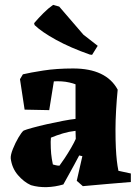

<svg xmlns="http://www.w3.org/2000/svg" viewBox="-20 -757 571 788"><path d="M240 0Q206 10 172 11Q138 12 107 3Q78 -10 53.5 -38.5Q29 -67 24 -107Q23 -121 33 -146Q43 -171 56 -193Q69 -215 77 -221Q86 -225 113 -232.5Q140 -240 173.5 -247.5Q207 -255 238.5 -261Q270 -267 290 -269V-411Q280 -415 264.5 -418.5Q249 -422 233 -423Q214 -424 201 -423L182 -305L81 -307L62 -432L74 -452Q103 -459 157.5 -467.5Q212 -476 280 -476Q416 -476 463 -389Q459 -349 456.5 -305.5Q454 -262 454 -227Q454 -181 455.5 -150.5Q457 -120 459.5 -98Q462 -76 466 -56L517 -45V-10Q471 -6 421 -2Q371 2 320 7L295 -15L318 -116L305 -119Q297 -104 285 -81.5Q273 -59 260.5 -37Q248 -15 240 0ZM197 -82Q201 -81 208.5 -79Q216 -77 224 -77Q231 -86 245 -107Q259 -128 272 -150.5Q285 -173 291 -187L290 -220Q263 -217 238 -209.5Q213 -202 189 -192Q189 -187 188.5 -183Q188 -179 188 -175Q188 -147 190 -126Q192 -105 197 -82ZM358 -532 349 -533Q269 -561 210 -593.5Q151 -626 122 -654L120 -662Q139 -684 158.5 -703.5Q178 -723 198 -737L223 -730L322 -615L381 -569Z"/></svg>

Font: Labrada ExtraBold
Style: Regular
Weight: 800
Designer: Mercedes Jáuregui
Foundry: Omnibus-Type Team
Version: Version 1.000; ttfautohint (v1.8.4.7-5d5b)